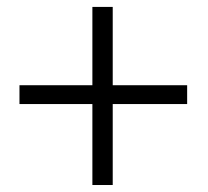

<svg xmlns="http://www.w3.org/2000/svg" viewBox="-20 -609 604 558"><path d="M307.6 -361.3H523.9V-306.6H307.6V-71.3H248.5V-306.6H36.6V-361.3H248.5V-588.9H307.6Z"/></svg>

Font: Roboto-Light
Style: Regular
Weight: 300
Designer: Google
Version: Version 2.137; 2017